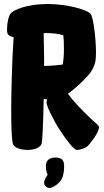

<svg xmlns="http://www.w3.org/2000/svg" viewBox="-20 -738 519 958"><path d="M443 -137C389 -187 344 -235 319 -270C357 -297 397 -336 418 -360C424 -367 429 -372 432 -377C454 -411 459 -431 459 -476C459 -533 448 -651 431 -670C414 -689 319 -718 217 -718C113 -718 47 -688 33 -671C23 -659 15 -623 15 -592C15 -579 17 -569 20 -566C28 -558 38 -554 48 -553C40 -441 36 -274 36 -196C36 -121 37 -52 44 -22C48 -3 78 10 118 10C155 10 183 -3 188 -22C192 -39 196 -133 198 -245C204 -243 210 -242 216 -242C213 -236 212 -231 212 -226C212 -211 241 -148 278 -90C312 -38 349 10 363 10C379 10 404 2 415 -7C426 -16 474 -76 474 -103C474 -114 454 -126 443 -137ZM200 -409V-454C200 -479 199 -528 198 -573H213C244 -573 275 -569 296 -562C298 -544 299 -521 299 -495C299 -466 297 -438 293 -416C256 -411 223 -409 200 -409ZM256 48C223 48 209 66 209 89C209 112 213 125 218 134C207 148 200 163 200 173C200 187 213 200 227 200C247 200 282 171 289 153C297 135 300 115 300 92C300 69 295 48 256 48Z"/></svg>

Font: Manosque
Style: Regular
Weight: 400
Designer: Ariel Martín Pérez
Foundry: Ariel Martín Pérez
Version: Version 1.005;hotconv 1.0.109;makeotfexe 2.5.65596